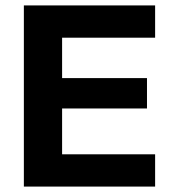

<svg xmlns="http://www.w3.org/2000/svg" viewBox="-20 -688 640 708"><path d="M552 0H68V-668H552V-549H209V-400H522V-288H209V-119H552Z"/></svg>

Font: Gantari
Style: Bold
Weight: 700
Designer: Anugrah Pasau
Foundry: Lafontype
Version: Version 1.000